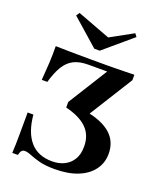

<svg xmlns="http://www.w3.org/2000/svg" viewBox="-143 -861 813 964"><g transform="rotate(20 263.5 -379.0)"><path d="M263.7 11.3Q212.9 11.3 180.6 2.4Q148.4 -6.5 128.2 -14.9Q108.1 -23.4 93.5 -23.4Q83.1 -23.4 77 -16.5Q71 -9.7 66.9 7.3H37.1Q38.7 -12.9 39.1 -38.7Q39.5 -64.5 39.9 -105.6Q40.3 -146.8 40.3 -209.7H71Q79 -118.5 120.6 -69.8Q162.1 -21 238.7 -21Q275.8 -21 304.4 -35.5Q333.1 -50 349.2 -77.4Q365.3 -104.8 365.3 -145.2Q365.3 -207.3 326.6 -244.4Q287.9 -281.5 213.7 -299.2V-329L345.2 -539.5H244.4Q198.4 -539.5 167.7 -524.2Q137.1 -508.9 116.5 -475.4Q96 -441.9 80.6 -387.9H50.8Q54.8 -435.5 57.3 -481Q59.7 -526.6 58.9 -571Q91.1 -570.2 135.1 -569.4Q179 -568.5 243.5 -568.5H291.9Q318.5 -568.5 341.1 -568.5Q363.7 -568.5 385.5 -569Q407.3 -569.4 430.2 -569.8Q453.2 -570.2 479 -571V-541.9L325.8 -296.8L312.9 -315.3Q402.4 -299.2 448 -259.3Q493.5 -219.4 493.5 -153.2Q493.5 -104 465.3 -66.5Q437.1 -29 385.9 -8.9Q334.7 11.3 263.7 11.3ZM412.1 -768.5 424.2 -752.4 274.2 -625H245.2L102.4 -750.8L114.5 -768.5L324.2 -689.5L254 -681.5Z"/></g></svg>

Font: Playfair 5pt SemiExpanded Light
Style: Bold
Weight: 700
Version: Version 2.203